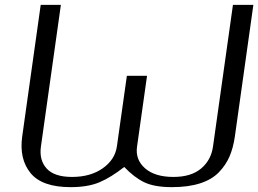

<svg xmlns="http://www.w3.org/2000/svg" viewBox="-20 -770 1062 790"><path d="M1022.5 -750Q1022.5 -750 946.3 -208Q939.5 -161.1 924.3 -126Q909.2 -90.8 880.4 -61Q851.6 -31.2 803.2 -15.6Q754.9 0 687.5 0Q615.2 0 573.7 -20Q532.2 -40 491.2 -83Q436.5 -40 389.2 -20Q341.8 0 270.5 0Q153.3 0 106 -57.6Q58.6 -115.2 71.3 -208L147.5 -750H230.5L148.4 -167Q140.6 -111.3 171.9 -76.7Q203.1 -42 276.4 -42Q352.5 -42 402.8 -77.6Q453.1 -113.3 460.9 -167L502 -458H585L543.9 -167Q536.1 -113.3 576.7 -77.6Q617.2 -42 693.4 -42Q766.6 -42 807.6 -76.7Q848.6 -111.3 856.4 -167L938.5 -750Z"/></svg>

Font: okolaks
Style: RegularItalic
Weight: 500
Italic angle: -8°
Version: Version 000.6.0